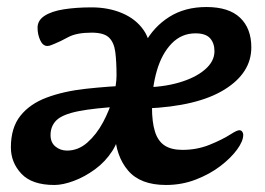

<svg xmlns="http://www.w3.org/2000/svg" viewBox="-20 -511 755 547"><path d="M135 16Q71 16 41 -16Q11 -48 11 -91Q11 -147 38 -181Q65 -215 113 -233Q161 -251 224 -258Q287 -265 359 -268L331 -208Q247 -203 202.5 -194Q158 -185 141 -168.5Q124 -152 124 -126Q124 -105 138 -93.5Q152 -82 171 -82Q203 -82 229 -105Q255 -128 273.5 -162.5Q292 -197 302 -233Q312 -269 312 -296Q312 -335 308.5 -362.5Q305 -390 290.5 -404Q276 -418 241 -418Q198 -418 174 -405Q150 -392 137 -387Q132 -385 126 -382.5Q120 -380 115 -380Q102 -380 94.5 -396.5Q87 -413 87 -432Q87 -453 107 -466Q127 -479 162 -484.5Q197 -490 241 -490Q289 -490 328 -473.5Q367 -457 389 -425.5Q411 -394 408 -349L392 -387Q418 -435 462.5 -463Q507 -491 568 -491Q632 -491 664 -460.5Q696 -430 696 -376Q696 -303 619 -255.5Q542 -208 396 -202L383 -262Q442 -262 489 -275.5Q536 -289 563.5 -312.5Q591 -336 591 -365Q591 -388 578.5 -402Q566 -416 537 -416Q497 -416 469 -387Q441 -358 427 -310Q413 -262 413 -206Q413 -163 421.5 -136Q430 -109 449 -96.5Q468 -84 500 -84Q541 -84 577 -98.5Q613 -113 638 -129Q655 -140 662 -140Q667 -140 670 -136Q673 -132 673 -127Q673 -109 655.5 -85Q638 -61 608 -38Q578 -15 538 0.5Q498 16 453 16Q380 16 345 -25Q310 -66 307 -133L323 -152Q320 -112 300 -81Q280 -50 250.5 -28.5Q221 -7 190 4.5Q159 16 135 16Z"/></svg>

Font: Alkatra
Style: Regular
Weight: 400
Designer: Suman Bhandary
Version: Version 1.100;gftools[0.9.22]